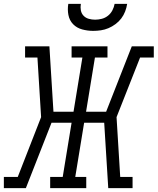

<svg xmlns="http://www.w3.org/2000/svg" viewBox="-29 -975 817 995"><path d="M-9 0V-58H63L184 -368L165 -677H101V-735H227L248 -396H352L398 -677H342V-735H528V-677H463L417 -396H521L654 -735H768V-677H697L575 -368L594 -58H658V0H532L511 -339H407L361 -58H418V0H231V-58H296L342 -339H238L105 0ZM454 -815Q425 -815 397 -822.5Q369 -830 350 -849.5Q331 -869 325.5 -897.5Q320 -926 325 -955H390Q387 -938 390 -921.5Q393 -905 404 -893.5Q415 -882 431 -877.5Q447 -873 464 -873Q481 -873 498.5 -877.5Q516 -882 530.5 -893.5Q545 -905 553.5 -921.5Q562 -938 565 -955H630Q627 -935 619.5 -915.5Q612 -896 599.5 -879.5Q587 -863 569.5 -850Q552 -837 533 -829Q514 -821 494 -818Q474 -815 454 -815Z"/></svg>

Font: Iosevka Etoile Light Oblique
Style: Regular
Weight: 300
Italic angle: -9°
Designer: Belleve Invis
Foundry: Belleve Invis
Version: Version 15.5.2; ttfautohint (v1.8.4)